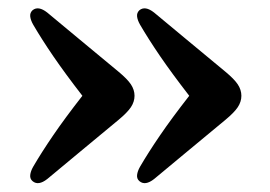

<svg xmlns="http://www.w3.org/2000/svg" viewBox="-20 -466 635 451"><path d="M547 -241Q547 -227 538.5 -214.2Q530 -201.5 509.5 -184.5Q456.5 -140.5 414.8 -106Q373 -71.5 342 -45.5Q321 -29 307.5 -40.5Q301 -46 302 -55Q303 -64 309 -74.5Q328.5 -108 356 -148.2Q383.5 -188.5 424.5 -241Q383.5 -294 356 -334.2Q328.5 -374.5 309 -408Q303 -418.5 302 -427.2Q301 -436 307.5 -442Q321 -453 342 -436.5Q373 -410.5 414.8 -376Q456.5 -341.5 509.5 -297.5Q530 -280.5 538.5 -267.8Q547 -255 547 -241ZM296 -241Q296 -227 287.5 -214.2Q279 -201.5 258.5 -184.5Q205.5 -140.5 163.8 -106Q122 -71.5 91 -45.5Q70 -29 56.5 -40.5Q50 -46 51 -55Q52 -64 58 -74.5Q77.5 -108 105 -148.2Q132.5 -188.5 173.5 -241Q132.5 -294 105 -334.2Q77.5 -374.5 58 -408Q52 -418.5 51 -427.2Q50 -436 56.5 -442Q70 -453 91 -436.5Q122 -410.5 163.8 -376Q205.5 -341.5 258.5 -297.5Q279 -280.5 287.5 -267.8Q296 -255 296 -241Z"/></svg>

Font: Fraunces 9pt S050 SemiBold
Style: Regular
Weight: 600
Version: Version 1.000; ttfautohint (v1.8.3)